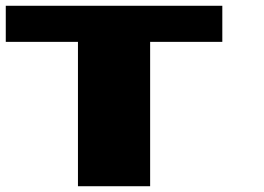

<svg xmlns="http://www.w3.org/2000/svg" viewBox="-20 -645 915 665"><path d="M250 0H500V-500H750V-625H0V-500H250Z"/></svg>

Font: Faithful 32x
Style: Bold
Weight: 400
Foundry: Faithful Resource Pack
Version: Version 1.0; January 27, 2023